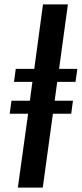

<svg xmlns="http://www.w3.org/2000/svg" viewBox="-20 -851 371 871"><path d="M61 0 107.5 -335H24L32 -394H115.5L127 -479.5H43.5L51.5 -538.5H135.5L175 -831H288L248 -538.5H331L322.5 -479.5H239.5L228 -394H311L303 -335H220L174 0Z"/></svg>

Font: Merriweather 20pt Medium
Style: Italic
Weight: 500
Italic angle: -7.8°
Version: Version 2.101